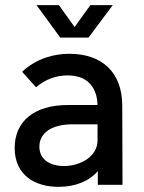

<svg xmlns="http://www.w3.org/2000/svg" viewBox="-20 -718 560 746"><path d="M324 -572 418 -698H331L270 -613L209 -698H122L214 -572ZM456 0 455 -307C455 -441 372 -509 250 -509C191 -509 122 -492 66 -439L120 -379C158 -411 199 -425 243 -425C340 -425 358 -353 359 -310H244C112 -310 37 -246 37 -143C37 -36 118 8 207 8C273 8 326 -14 360 -53V0ZM359 -172C359 -113 297 -73 228 -73C176 -73 133 -97 133 -148C133 -204 184 -235 262 -235H359Z"/></svg>

Font: Arthouse Owned Medium
Style: Regular
Weight: 500
Designer: Jeremy Tribby
Foundry: Tribby Type
Version: Version 1.000;PS 001.000;hotconv 1.0.88;makeotf.lib2.5.64775